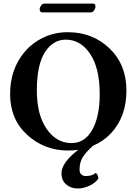

<svg xmlns="http://www.w3.org/2000/svg" viewBox="-20 -840 770 1084"><path d="M493.2 -770H219.2Q204.1 -770 204.1 -788.1Q204.1 -797.9 212.2 -808.8Q220.2 -819.8 229 -819.8H504.9Q519 -819.8 519 -803.2Q519 -792 511 -781Q502.9 -770 493.2 -770ZM535.2 168.9Q516.1 194.8 483.2 209.5Q450.2 224.1 418.9 224.1Q379.9 224.1 353.5 201.2Q327.1 178.2 327.1 138.2Q327.1 79.1 421.4 5.9Q393.6 9.8 363.8 9.8Q231 9.8 134 -78.1Q37.1 -166 37.1 -309.1Q37.1 -449.7 118.2 -545.9Q162.6 -598.6 225.8 -628.4Q289.1 -658.2 362.8 -658.2Q502.9 -658.2 598.4 -566.7Q693.8 -475.1 693.8 -329.1Q693.8 -182.1 607.9 -88.9Q564.9 -42.5 504.9 -17.1Q464.8 19.5 447 47.9Q429.2 76.2 429.2 117.2Q429.2 136.2 439.2 145Q449.2 153.8 463.9 153.8Q502 153.8 520 136.2Q535.2 146 535.2 168.9ZM351.1 -616.2Q279.3 -616.2 233.6 -545.2Q188 -474.1 188 -329.1Q188 -191.9 243.4 -112.1Q298.8 -32.2 383.8 -32.2Q459 -32.2 501 -107.2Q543 -182.1 543 -308.1Q543 -455.1 489 -535.6Q435.1 -616.2 351.1 -616.2Z"/></svg>

Font: Linux Libertine
Style: Bold
Weight: 700
Designer: Philipp H. Poll
Foundry: Philipp H. Poll
Version: Version 5.0.3